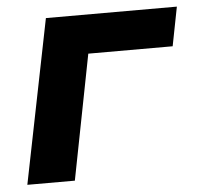

<svg xmlns="http://www.w3.org/2000/svg" viewBox="-44 -583 647 628"><g transform="rotate(-5 279.5 -269.0)"><path d="M534 -410H257L177 0H21L129 -538H559Z"/></g></svg>

Font: Montserrat Alternates
Style: Bold Italic
Weight: 700
Italic angle: -11.3°
Designer: Julieta Ulanovsky
Foundry: Julieta Ulanovsky
Version: Version 7.200